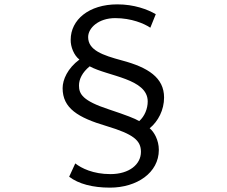

<svg xmlns="http://www.w3.org/2000/svg" viewBox="-20 -796 1040 880"><path d="M694 -731C656 -753 595 -776 518 -776C387 -776 304 -705 304 -614C303 -582 319 -542 344 -523C290 -483 267 -431 267 -392C267 -300 337 -257 469 -218C592 -181 626 -152 626 -100C626 -43 573 2 486 2C407 2 353 -25 325 -47L297 14C340 47 405 64 484 64C607 64 708 -4 708 -109C708 -154 686 -192 666 -208C705 -240 732 -292 732 -349C732 -440 659 -487 539 -519C450 -543 384 -566 384 -626C384 -668 432 -713 508 -713C582 -713 641 -688 669 -669ZM391 -492C475 -446 657 -436 657 -331C657 -298 643 -263 618 -241C598 -253 559 -268 478 -295C359 -334 342 -365 342 -404C342 -433 357 -464 391 -492Z"/></svg>

Font: Noto Sans CJK KR Regular
Style: Regular
Weight: 400
Designer: Ryoko NISHIZUKA (kana & ideographs); Paul D. Hunt (Latin, Greek & Cyrillic); Wenlong ZHANG (bopomofo); Sandoll Communica
Foundry: Adobe Systems Incorporated
Version: Version 1.004;PS 1.004;hotconv 1.0.82;makeotf.lib2.5.63406